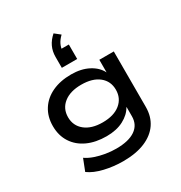

<svg xmlns="http://www.w3.org/2000/svg" viewBox="-224 -973 1247 1321"><g transform="rotate(-30 399.0 -312.0)"><path d="M370 189Q295 189 223 172Q151 155 106 122L142 30Q171 50 209 63Q247 76 289 83Q331 90 373 90Q471 90 523.5 54Q576 18 576 -49V-122H574Q549 -76 493 -46.5Q437 -17 358 -17Q272 -17 207.5 -46.5Q143 -76 107 -131.5Q71 -187 71 -262Q71 -337 106.5 -392.5Q142 -448 206.5 -478Q271 -508 357 -508Q436 -508 493.5 -478Q551 -448 576 -398V-498H691V-58Q691 19 653.5 74Q616 129 544.5 159Q473 189 370 189ZM382 -113Q471 -113 521.5 -154Q572 -195 572 -263Q572 -331 521.5 -371.5Q471 -412 382 -412Q294 -412 243 -371.5Q192 -331 192 -263Q192 -195 243 -154Q294 -113 382 -113ZM325 -579V-665Q325 -710 342 -746Q359 -782 394 -813L438 -778Q412 -753 400 -728Q388 -703 387 -676L367 -694H447V-579Z"/></g></svg>

Font: Nunito Sans 7pt Expanded SemiBold
Style: Regular
Weight: 600
Width: 7
Designer: Vernon Adams
Foundry: Vernon Adams
Version: Version 3.101;gftools[0.9.27]